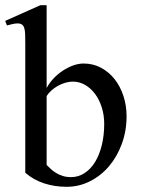

<svg xmlns="http://www.w3.org/2000/svg" viewBox="-24 -716 550 746"><path d="M74.2 -549.8Q74.2 -569.3 73.7 -583.5Q73.2 -597.7 70.3 -606.9Q67.4 -616.2 61.3 -620.6Q55.2 -625 43.9 -625Q36.6 -625 26.6 -623Q16.6 -621.1 2.9 -617.2L-3.9 -634.8L132.8 -695.8H157.2V-374Q167.5 -393.6 183.8 -410.9Q200.2 -428.2 219.7 -441.2Q239.3 -454.1 260.3 -461.7Q281.2 -469.2 300.8 -469.2Q337.4 -469.2 367.9 -453.1Q398.4 -437 420.7 -409.2Q442.9 -381.3 455.3 -344Q467.8 -306.6 467.8 -264.2Q467.8 -207.5 449.5 -157.5Q431.2 -107.4 399.7 -70.3Q368.2 -33.2 325.7 -11.7Q283.2 9.8 234.9 9.8Q188 9.8 147 -3.7Q106 -17.1 74.2 -44.9ZM157.2 -75.2Q165 -66.9 174.3 -58.6Q183.6 -50.3 194.8 -43.5Q206.1 -36.6 220.2 -32.2Q234.4 -27.8 252 -27.8Q280.8 -27.8 304.7 -43.5Q328.6 -59.1 345.5 -86.7Q362.3 -114.3 371.6 -152.1Q380.9 -189.9 380.9 -234.9Q380.9 -269 371.3 -299.1Q361.8 -329.1 345.2 -351.3Q328.6 -373.5 306.4 -386.2Q284.2 -398.9 258.8 -398.9Q244.6 -398.9 229.7 -394.5Q214.8 -390.1 201.2 -382.6Q187.5 -375 176 -364.7Q164.6 -354.5 157.2 -342.8Z"/></svg>

Font: Tuladha Jejeg
Style: Regular
Weight: 400
Designer: R.S. Wihananto
Foundry: R.S. Wihananto
Version: Version 1.92